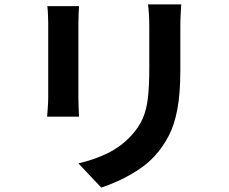

<svg xmlns="http://www.w3.org/2000/svg" viewBox="-20 -796 1040 872"><path d="M803 -776Q802 -755 800.5 -730.5Q799 -706 799 -676Q799 -650 799 -613Q799 -576 799 -539.5Q799 -503 799 -478Q799 -371 785.5 -299.5Q772 -228 746 -178.5Q720 -129 683 -88Q650 -52 607 -24Q564 4 520.5 24Q477 44 440 56L336 -54Q410 -71 470.5 -101Q531 -131 576 -180Q611 -218 628.5 -258.5Q646 -299 652 -353.5Q658 -408 658 -486Q658 -512 658 -548Q658 -584 658 -619Q658 -654 658 -676Q658 -734 652 -776ZM339 -768Q338 -751 337 -733Q336 -715 336 -691Q336 -678 336 -645Q336 -612 336 -569.5Q336 -527 336 -483.5Q336 -440 336 -405Q336 -370 336 -353Q336 -334 337 -308.5Q338 -283 339 -266H194Q195 -280 197 -306Q199 -332 199 -354Q199 -371 199 -406Q199 -441 199 -484.5Q199 -528 199 -570Q199 -612 199 -645Q199 -678 199 -691Q199 -705 198 -728Q197 -751 195 -768Z"/></svg>

Font: Source Han Sans
Style: Bold
Weight: 700
Designer: Ryoko NISHIZUKA Ë•øÂ°öÊ∂ºÂ≠ê (kana, bopomofo & ideographs); Paul D. Hunt (Latin, Greek & Cyrillic); Sandoll Communicatio
Foundry: Adobe
Version: Version 2.004;hotconv 1.0.118;makeotfexe 2.5.65603